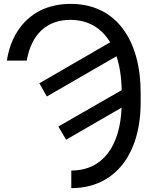

<svg xmlns="http://www.w3.org/2000/svg" viewBox="-20 -758 762 991"><path d="M117.9 -445.3C142 -580.3 220.2 -655.5 343 -655.5C435.4 -655.5 504.3 -612.9 548.7 -539.8L183.2 -328.1L221.6 -259.9L581.3 -467.7C598 -417.3 606.9 -358.3 608 -292.6L281.2 -105.1L321 -36.9L607.6 -202.4C600.1 -5.7 511.4 122.2 348 122.2V213.1C572.4 213.1 706 38.4 706 -228.7V-279.8C706 -546.9 582.4 -737.9 345.2 -737.9C136.4 -737.9 36.9 -593 15.6 -445.3Z"/></svg>

Font: Karasuma Gothic
Style: Regular
Weight: 400
Designer: Rasmus Andersson, Ryoko Nishizuka
Foundry: Genbu
Version: Version 1.00